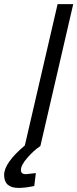

<svg xmlns="http://www.w3.org/2000/svg" viewBox="-43 -712 377 936"><path d="M47.9 204.1Q-22.9 204.1 -22.9 141.1Q-22.9 82 78.1 -2.9L237.8 -691.9H314L153.8 0Q123 20 90.8 56.6Q58.6 93.3 59.1 117.2Q59.1 137.2 83 137.2L131.8 131.8L124 194.8Q80.1 204.1 47.9 204.1Z"/></svg>

Font: TitilliumWeb-Italic
Style: Italic
Weight: 400
Italic angle: -13°
Version: Version 1.001;PS 57.000;hotconv 1.0.70;makeotf.lib2.5.55311